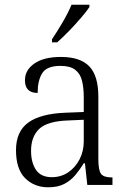

<svg xmlns="http://www.w3.org/2000/svg" viewBox="-20 -786 541 816"><path d="M185 10Q126 10 87 -28.5Q48 -67 48 -148Q48 -227 100 -265Q152 -303 259 -307L336 -310V-372Q336 -413 328.5 -443Q321 -473 299.5 -489.5Q278 -506 237 -506Q179 -506 159.5 -475Q140 -444 140 -391Q86 -391 86 -445Q86 -488 126 -516Q166 -544 239 -544Q321 -544 359.5 -504Q398 -464 398 -375V-111Q398 -62 409.5 -47Q421 -32 454 -32H458V0H351L341 -92H336Q320 -66 300.5 -42.5Q281 -19 253.5 -4.5Q226 10 185 10ZM200 -33Q240 -33 270.5 -54Q301 -75 318.5 -109.5Q336 -144 336 -185V-277L269 -274Q181 -271 146.5 -238Q112 -205 112 -145Q112 -95 133 -64Q154 -33 200 -33ZM201 -619Q223 -652 246.5 -692Q270 -732 284 -766H360V-756Q349 -739 325 -711Q301 -683 273.5 -654.5Q246 -626 223 -606H201Z"/></svg>

Font: Noto Serif Ethiopic SemiCondensed Light
Style: Regular
Weight: 300
Width: 4
Designer: Monotype Design Team
Foundry: Monotype Imaging Inc.
Version: Version 2.102; ttfautohint (v1.8.4.7-5d5b)